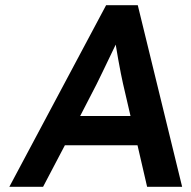

<svg xmlns="http://www.w3.org/2000/svg" viewBox="-20 -720 738 740"><path d="M16 0 389 -700H511L682 0H547L510 -160H230L146 0ZM289 -273H483L454 -398Q451 -410 446 -436Q441 -462 435.5 -492Q430 -522 426 -548Q425 -546 424 -544Q412 -519 399 -492Q386 -465 374 -440Q362 -415 352 -395Z"/></svg>

Font: Lexend Med
Style: Italic
Weight: 500
Italic angle: -8.13011°
Designer: Bonnie Shaver-Troup, Thomas Jockin
Foundry: Lexend
Version: Version 1.007